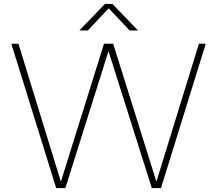

<svg xmlns="http://www.w3.org/2000/svg" viewBox="-20 -964 1113 984"><path d="M268 0 38 -740H74.5L292 -33L513 -740H560L781.5 -33L999.5 -740H1034.5L805 0H758L536 -702L315 0ZM387 -808 518 -944H556L687 -808H644L537 -921.5L430.5 -808Z"/></svg>

Font: Encode Sans Semi Expanded Thin
Style: Regular
Weight: 100
Width: 6
Designer: Multiple Designers
Foundry: Impallari Type
Version: Version 3.000; ttfautohint (v1.8.3) -l 8 -r 50 -G 200 -x 14 